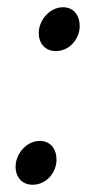

<svg xmlns="http://www.w3.org/2000/svg" viewBox="-20 -498 282 530"><path d="M134 -357C173 -357 200 -392 200 -426C200 -456 183 -478 154 -478C116 -478 87 -441 87 -407C87 -378 105 -357 134 -357ZM70 12C109 12 136 -23 136 -57C136 -87 119 -109 90 -109C52 -109 23 -72 23 -38C23 -9 41 12 70 12Z"/></svg>

Font: Source Sans Pro
Style: Italic
Weight: 400
Italic angle: -11°
Designer: Paul D. Hunt
Foundry: Adobe Systems Incorporated
Version: Version 3.006;hotconv 1.0.111;makeotfexe 2.5.65597